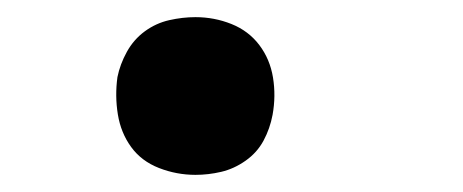

<svg xmlns="http://www.w3.org/2000/svg" viewBox="-20 -196 540 224"><path d="M208 8Q186 8 165.5 0Q145 -8 133 -24.5Q121 -41 117.5 -62.5Q114 -84 117 -106Q120 -121 128 -135.5Q136 -150 149 -159.5Q162 -169 177.5 -172.5Q193 -176 208 -176Q230 -176 250 -168Q270 -160 282.5 -143.5Q295 -127 298.5 -105.5Q302 -84 298 -62Q295 -46 287.5 -32Q280 -18 266.5 -8.5Q253 1 238 4.5Q223 8 208 8Z"/></svg>

Font: Iosevka Slab Semibold Oblique
Style: Regular
Weight: 600
Italic angle: -9°
Monospace: yes
Designer: Belleve Invis
Foundry: Belleve Invis
Version: Version 11.1.1; ttfautohint (v1.8.3)